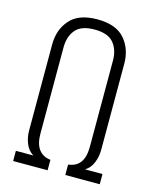

<svg xmlns="http://www.w3.org/2000/svg" viewBox="-104 -747 657 818"><g transform="rotate(15 224.0 -338.0)"><path d="M65 -523Q65 -588 103.5 -632Q142 -676 224 -676Q307 -676 345 -632Q383 -588 383 -523V-143Q383 -113 372 -86Q361 -59 338 -45H415V0H263V-46Q298 -50 315.5 -74Q333 -98 333 -143V-523Q333 -571 308 -601Q283 -631 224 -631Q165 -631 140 -601Q115 -571 115 -523V-143Q115 -98 133 -74Q151 -50 185 -46V0H33V-45H110Q87 -59 76 -86Q65 -113 65 -143Z"/></g></svg>

Font: Khand Variable Light
Style: Regular
Weight: 300
Designer: Satya Rajpurohit
Foundry: Indian Type Foundry
Version: Version 3.000